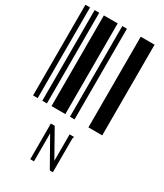

<svg xmlns="http://www.w3.org/2000/svg" viewBox="-222 -676 925 1082"><g transform="rotate(30 240.0 -135.5)"><path d="M0 0V-590H30V0ZM60 0V-590H90V0ZM120 0V-590H210V0ZM240 0V-590H270V0ZM360 0V-590H450V0ZM166 87H191L288 259V87H317V90Q314 92 314 95Q313 97 313 104V319H293L190 137V319H166Z"/></g></svg>

Font: Libre Barcode 39 Text
Style: Regular
Weight: 400
Version: Version 1.005; ttfautohint (v1.8.3)